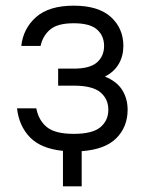

<svg xmlns="http://www.w3.org/2000/svg" viewBox="-20 -527 525 677"><path d="M240 -507Q327 -507 371 -467Q415 -427 415 -365Q415 -330 399 -302Q383 -274 350 -257Q392 -240 411 -209.5Q430 -179 430 -140Q430 -80 390.5 -40Q351 0 268 6V130H202V5Q124 -3 85.5 -43Q47 -83 40 -145H108Q116 -103 145 -79Q174 -55 240 -55Q306 -55 334 -78.5Q362 -102 362 -140Q362 -178 334 -201.5Q306 -225 240 -225H185V-285H240Q297 -285 322 -307Q347 -329 347 -365Q347 -401 322 -423Q297 -445 240 -445Q183 -445 157 -423Q131 -401 123 -365H55Q62 -427 107.5 -467Q153 -507 240 -507Z"/></svg>

Font: PT Root UI Web
Style: Regular
Weight: 400
Designer: Vitaly Kuzmin
Foundry: ParaType Ltd.
Version: Version 1.000W